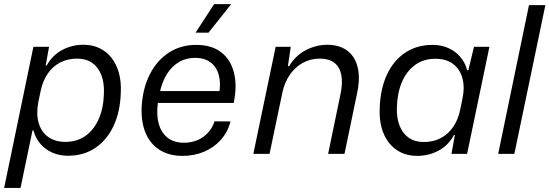

<svg xmlns="http://www.w3.org/2000/svg" viewBox="-33 -754 2693 941"><path d="M-12.7 167 130.7 -524.7H207.4L190.9 -432.3L195 -432Q223.6 -483.4 271.9 -509.1Q320.1 -534.7 375.9 -534.7Q419.6 -534.7 454.4 -518.1Q489.3 -501.6 513.5 -470.7Q537.7 -439.9 549.6 -397.4Q561.4 -354.9 559.1 -302.3Q556.6 -207.4 523.9 -137.5Q491.3 -67.6 434.1 -29.1Q377 9.3 300 9.3Q257.9 9.3 222.8 -6.3Q187.7 -21.9 164.1 -49.9Q140.6 -78 130.9 -114.9H126.3L67.6 167ZM287.6 -58.7Q345.7 -58.7 387.3 -89.1Q428.9 -119.4 451.9 -173.2Q474.9 -227 476.3 -298Q478.3 -349.9 463.1 -387.6Q448 -425.4 418.4 -446.1Q388.7 -466.7 345.1 -466.7Q298.3 -466.7 261.7 -447.6Q225.1 -428.4 201.2 -393.6Q177.3 -358.7 167 -311.6L155.6 -257.7Q143.6 -198.6 155.9 -153.6Q168.3 -108.7 202.1 -83.7Q235.9 -58.7 287.6 -58.7Z M862 10Q794.2 10 747.4 -20.6Q700.7 -51.2 679 -106.3Q657.3 -161.5 661.5 -234.7Q667.3 -323.3 701.8 -390.7Q736.2 -458 794.4 -496Q852.7 -534 928.5 -534Q1004.7 -534 1051.3 -497.6Q1098 -461.2 1113.9 -396.8Q1129.8 -332.3 1112.3 -249.5H740.7Q732.8 -190.8 745.2 -146.9Q757.7 -103 788.8 -78.7Q820 -54.5 867.7 -54.5Q923.3 -54.5 963.2 -83.2Q1003.2 -112 1018.5 -159.3L1096.5 -158.8Q1082.8 -105.5 1048.7 -67.8Q1014.5 -30.2 966.4 -10.1Q918.3 10 862 10ZM748.3 -293.2 737.2 -307.7H1053.3L1040.5 -292.8Q1050.3 -346.2 1039.3 -386.3Q1028.3 -426.3 998.8 -448.4Q969.2 -470.5 922.5 -470.5Q880.7 -470.5 845.8 -450.9Q811 -431.3 785.8 -392.2Q760.7 -353 748.3 -293.2ZM925.4 -593.9 1016.3 -733.6H1100.1L988.9 -593.9Z M1208.6 0 1318 -524.7H1392L1378 -429.9H1383.9Q1416.4 -483.1 1467.2 -508.9Q1518 -534.7 1571.3 -534.7Q1612.6 -534.7 1645.1 -520Q1677.7 -505.3 1698 -475.6Q1718.3 -446 1724.1 -401.5Q1730 -357 1717.1 -296.7L1655.4 0H1575.1L1635.1 -289.1Q1647.4 -346.3 1640 -385.6Q1632.6 -425 1606.1 -445.9Q1579.7 -466.7 1533.4 -466.7Q1489.3 -466.7 1451.4 -446.1Q1413.6 -425.4 1387.4 -387.7Q1361.3 -350 1350.6 -298.7L1288.1 0Z M2011.1 10Q1967.4 10 1932.6 -6.6Q1897.7 -23.1 1873.5 -54Q1849.3 -84.9 1837.4 -127.4Q1825.6 -169.9 1827.9 -222.4Q1830.7 -317.6 1863.2 -387.7Q1895.7 -457.9 1953 -495.9Q2010.3 -534 2087 -534Q2129.9 -534 2164.6 -518.4Q2199.3 -502.9 2223 -475.1Q2246.7 -447.4 2256.4 -409.9H2262.4L2290.1 -524.7H2365.7L2256.3 0H2179.6L2196.4 -92.4L2192 -92.7Q2164.4 -41.3 2116.1 -15.6Q2067.9 10 2011.1 10ZM2043.6 -58Q2091.1 -58 2127.2 -77.1Q2163.3 -96.3 2187.7 -131.6Q2212.1 -167 2221.7 -213.1L2232.9 -267Q2245.6 -326.1 2233.2 -371.1Q2220.9 -416 2187.1 -441Q2153.3 -466 2100.9 -466Q2043 -466 2001.3 -435.6Q1959.6 -405.3 1936.7 -351.5Q1913.9 -297.7 1912.1 -226.7Q1910.4 -175.6 1925.6 -137.4Q1940.7 -99.3 1970.7 -78.6Q2000.7 -58 2043.6 -58Z M2408.6 0 2559.6 -729H2639.9L2487.9 0Z"/></svg>

Font: Mona Sans
Style: Italic
Weight: 200
Italic angle: -11.6951°
Designer: Deni Anggara
Foundry: GitHub
Version: Version 2.000